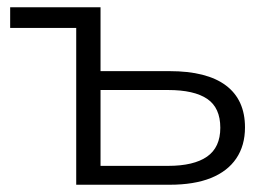

<svg xmlns="http://www.w3.org/2000/svg" viewBox="-20 -509 750 529"><path d="M190 0V-432H8V-489H257V-313H447Q550 -313 602.5 -273.5Q655 -234 655 -158Q655 -108 631 -72.5Q607 -37 561 -18.5Q515 0 447 0ZM257 -52H443Q514 -52 550.5 -77.5Q587 -103 587 -157Q587 -212 551 -236.5Q515 -261 443 -261H257Z"/></svg>

Font: Nunito Sans 10pt SemiExpanded Light
Style: Regular
Weight: 300
Width: 6
Designer: Vernon Adams
Foundry: Vernon Adams
Version: Version 3.101;gftools[0.9.27]